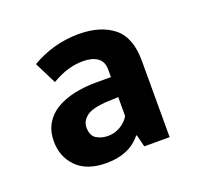

<svg xmlns="http://www.w3.org/2000/svg" viewBox="-71 -668 494 477"><g transform="rotate(-20 176.5 -429.5)"><path d="M55 -558Q82 -574 113.5 -583Q145 -592 180 -592Q237 -592 271 -565Q305 -538 305 -476V-274H238L230 -306H228Q197 -267 136 -267Q85 -267 58 -294Q31 -321 31 -362Q31 -389 42.5 -408.5Q54 -428 74 -440Q94 -452 121 -458Q148 -464 179 -464H219V-484Q219 -505 205 -515Q191 -525 167 -525Q148 -525 128 -519.5Q108 -514 84 -500ZM219 -411 191 -410Q150 -408 134.5 -396Q119 -384 119 -367Q119 -345 132.5 -337Q146 -329 163 -329Q180 -329 195.5 -338Q211 -347 219 -361Z"/></g></svg>

Font: Mukta Vaani
Style: Bold
Weight: 700
Designer: Noopur Datye, Girish Dalvi, Yashodeep Gholap, Pallavi Karambelkar
Foundry: Ek Type
Version: Version 2.538;PS 1.000;hotconv 16.6.51;makeotf.lib2.5.65220;